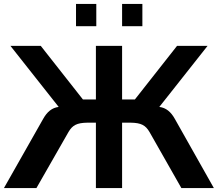

<svg xmlns="http://www.w3.org/2000/svg" viewBox="-70 -955 1106 975"><path d="M595 -332C647 -331 669 -319 689 -285L851 0H1016L818 -351C798 -387 773 -408 739 -412L984 -722H829L615 -450H550V-722H417V-450H351L137 -722H-17L228 -412C194 -408 169 -387 149 -351L-50 0H115L278 -285C298 -319 320 -331 372 -332H417V0H550V-332ZM419 -822V-935H316V-822ZM653 -822V-935H550V-822Z"/></svg>

Font: Perun SemiBold
Style: Regular
Weight: 600
Foundry: Copyright (c) Stefan Peev, Context Ltd, 2016
Version: Version 1.089